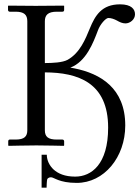

<svg xmlns="http://www.w3.org/2000/svg" viewBox="-20 -672 644 886"><path d="M558 -93C558 -265.2 443.6 -332.3 323.6 -356.5C322.8 -356.7 321.9 -356.8 320.8 -357C315.4 -358.1 310 -359.1 304.6 -360C377.7 -387.5 410.5 -475.4 432 -532C442 -560 468 -589 480 -589C493 -589 507 -584 520 -577C532 -570 545 -564 559 -564C580 -564 603 -582 603 -606C603 -629 587 -652 534 -652C449 -652 419 -600 395 -542C374 -491 349 -428 292 -396C267.8 -383 222.9 -381.2 187 -381V-574C187 -602 201 -618 242 -618H268C273 -618 276 -621 276 -626V-645L274 -646C274 -646 181 -645 145 -645C106 -645 19 -646 19 -646L17 -645V-626C17 -621 21 -618 25 -618H52C91 -618 106 -604 106 -574V-71C106 -43 93 -28 52 -28H25C21 -28 18 -25 18 -20V-1L20 1C20 1 113 -1 148 -1C188 -1 274 1 274 1L276 -1V-20C276 -25 272 -28 268 -28H242C202 -28 187 -41 187 -71V-338C338.9 -337.4 479 -291.6 479 -83C479 86 402 143 327 143C279 143 248 129 227 110C209 93 196 69 196 42H172V194H195C195 189 196 160 198 155C199 152 205 146 215 146C230 146 252 172 334 172C460 172 558 54 558 -93Z"/></svg>

Font: Libertinus Serif
Style: Regular
Weight: 400
Designer: Philipp H. Poll
Foundry: Khaled Hosny
Version: Version 6.2